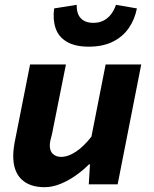

<svg xmlns="http://www.w3.org/2000/svg" viewBox="-20 -766 640 798"><path d="M165 12Q103 12 69 -21Q35 -54 35 -117Q35 -134 37.5 -153Q40 -172 44 -190L105 -498H254L196 -208Q192 -194 189.5 -182.5Q187 -171 187 -161Q187 -138 200 -126Q213 -114 234 -114Q263 -114 295.5 -135.5Q328 -157 360 -198L419 -498H567L469 0H349L354 -83H350Q326 -59 296 -37.5Q266 -16 232 -2Q198 12 165 12ZM349 -572Q292 -572 257.5 -592.5Q223 -613 211 -649Q199 -685 205 -731L299 -746Q298 -725 304.5 -708Q311 -691 327 -681Q343 -671 368 -671Q393 -671 411.5 -681Q430 -691 442.5 -708Q455 -725 462 -746L549 -731Q540 -685 515 -649Q490 -613 448.5 -592.5Q407 -572 349 -572Z"/></svg>

Font: Source Code Pro ExtraBold
Style: Italic
Weight: 800
Italic angle: -11°
Monospace: yes
Designer: Paul D. Hunt, Teo Tuominen
Foundry: Adobe Systems Incorporated
Version: Version 1.016;hotconv 1.0.116;makeotfexe 2.5.65601